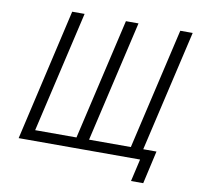

<svg xmlns="http://www.w3.org/2000/svg" viewBox="-87 -782 1033 990"><g transform="rotate(10 430.0 -286.5)"><path d="M662.1 117.2 689 0H53.2L211.9 -689.9H276.9L129.9 -55.2H346.2L493.2 -689.9H559.1L412.1 -55.2H630.9L777.8 -689.9H842.8L695.8 -55.2H765.1L726.1 117.2Z"/></g></svg>

Font: HK Grotesk Light Italic
Style: Regular
Weight: 300
Italic angle: -13°
Designer: Alfredo Marco Pradil and Stefan Peev
Foundry: Hanken Design Co.
Version: Version 1.000;PS 001.000;hotconv 1.0.88;makeotf.lib2.5.64775